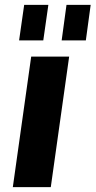

<svg xmlns="http://www.w3.org/2000/svg" viewBox="-20 -774 395 794"><path d="M266 -540 190 0H33L109 -540ZM180 -754 159 -607H59L80 -754ZM355 -754 335 -607H235L255 -754Z"/></svg>

Font: Pathway Extreme 8pt Thin 12pt
Style: Bold Italic
Weight: 700
Italic angle: -8°
Version: Version 1.001;gftools[0.9.26]